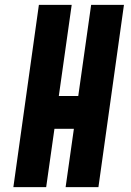

<svg xmlns="http://www.w3.org/2000/svg" viewBox="-20 -770 537 790"><path d="M35 0 140 -750H275L222 -375H302L355 -750H490L385 0H250L284 -240H204L170 0Z"/></svg>

Font: Mohave
Style: Bold Italic
Weight: 700
Italic angle: -8°
Designer: Gumpita Rahayu
Foundry: Tokotype
Version: Version 2.003; ttfautohint (v1.8.3)